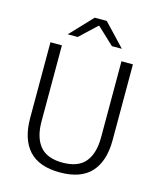

<svg xmlns="http://www.w3.org/2000/svg" viewBox="-122 -912 847 1012"><g transform="rotate(15 301.0 -406.0)"><path d="M301 11Q186.5 11 131.2 -50Q76 -111 76 -225.5V-639H138.5V-224Q138.5 -136.5 177.5 -89.5Q216.5 -42.5 301 -42.5Q386 -42.5 424.8 -89.5Q463.5 -136.5 463.5 -224V-639H526V-225.5Q526 -111 470.8 -50Q415.5 11 301 11ZM154 -704 268 -824.5H333.5L447.5 -704V-703H394L302.5 -789H299L207.5 -703H154Z"/></g></svg>

Font: Anek Kannada Light
Style: Regular
Weight: 300
Designer: Vaishnavi Murthy, Maithili Shingre (Kannada) & Yesha Goshar (Latin)
Foundry: Ek Type
Version: Version 1.003